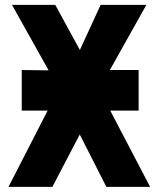

<svg xmlns="http://www.w3.org/2000/svg" viewBox="-20 -746 640 768"><path d="M170.5 -303.5H67V-466L174.5 -464.5L28 -726.5H201L299.5 -546L382.5 -726.5H565.5L419.5 -466H534.5V-303.5H421L580.5 1.5H405.5L299 -208L189.5 1.5H14Z"/></svg>

Font: JuliaMono Black
Style: Regular
Weight: 900
Monospace: yes
Designer: cormullion
Foundry: corm
Version: Version 0.054; ttfautohint (v1.8.4)